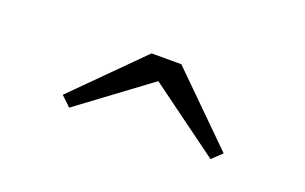

<svg xmlns="http://www.w3.org/2000/svg" viewBox="-37 -884 617 388"><g transform="rotate(20 272.0 -690.0)"><path d="M272 -722 121 -610 100 -630 240 -770H304L446 -630L425 -610Z"/></g></svg>

Font: Bodoni* 06pt Fatface
Style: Regular
Weight: 900
Version: Version 2.3